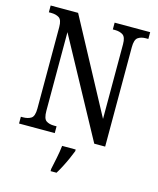

<svg xmlns="http://www.w3.org/2000/svg" viewBox="-134 -807 924 1122"><g transform="rotate(15 327.5 -246.5)"><path d="M31 0V-41H43Q74 -41 93 -53.5Q112 -66 112 -113V-605Q112 -649 93 -661Q74 -673 45 -673H31V-714H197L498 -153V-605Q498 -648 479 -660.5Q460 -673 431 -673H418V-714H633V-673H618Q589 -673 570.5 -660Q552 -647 552 -601V0H486L166 -589V-113Q166 -66 184 -53.5Q202 -41 232 -41H247V0ZM281 208Q288 174 296 136Q304 98 308 61H390V71Q382 92 370 119Q358 146 344 173Q330 200 317 221H281Z"/></g></svg>

Font: Noto Serif Armenian Condensed
Style: Regular
Weight: 400
Width: 3
Designer: Monotype Design Team
Foundry: Monotype Imaging Inc.
Version: Version 2.008; ttfautohint (v1.8.4.7-5d5b)